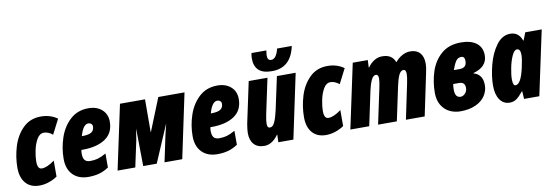

<svg xmlns="http://www.w3.org/2000/svg" viewBox="-57 -1197 4700 1623"><g transform="rotate(-10 2293.0 -386.0)"><path d="M18 -170Q18 -262 45.5 -352Q73 -442 134 -502.5Q195 -563 288 -563Q368 -563 429 -520L364 -393Q349 -407 328.5 -415.5Q308 -424 290 -424Q253 -424 229.5 -383.5Q206 -343 195 -289Q184 -235 184 -195Q184 -129 221 -129Q267 -129 331 -177V-40Q302 -19 260.5 -4.5Q219 10 177 10Q101 10 59.5 -38Q18 -86 18 -170Z M416 -176Q416 -269 446 -357.5Q476 -446 539 -504Q602 -562 696 -562Q767 -562 811 -523Q855 -484 855 -419Q855 -322 783 -273.5Q711 -225 587 -225H577Q574 -209 574 -193Q574 -154 589 -137Q604 -120 636 -120Q672 -120 701.5 -128.5Q731 -137 772 -160V-40Q730 -12 688 -1Q646 10 598 10Q513 10 464.5 -39.5Q416 -89 416 -176ZM603 -339Q662 -339 685 -355.5Q708 -372 708 -403Q708 -418 698 -427Q688 -436 673 -436Q628 -436 601 -339Z M966 -553H1181L1180 -272H1182L1295 -553H1520L1403 0H1251L1298 -223L1321 -318H1320L1184 0H1068L1064 -318H1063L1049 -229L1000 0H848Z M1523 -176Q1523 -269 1553 -357.5Q1583 -446 1646 -504Q1709 -562 1803 -562Q1874 -562 1918 -523Q1962 -484 1962 -419Q1962 -322 1890 -273.5Q1818 -225 1694 -225H1684Q1681 -209 1681 -193Q1681 -154 1696 -137Q1711 -120 1743 -120Q1779 -120 1808.5 -128.5Q1838 -137 1879 -160V-40Q1837 -12 1795 -1Q1753 10 1705 10Q1620 10 1571.5 -39.5Q1523 -89 1523 -176ZM1710 -339Q1769 -339 1792 -355.5Q1815 -372 1815 -403Q1815 -418 1805 -427Q1795 -436 1780 -436Q1735 -436 1708 -339Z M1987 -120Q1987 -149 1996 -201L2071 -553H2232L2167 -247Q2157 -197 2157 -170Q2157 -153 2162.5 -144Q2168 -135 2182 -135Q2205 -135 2221.5 -170.5Q2238 -206 2252 -269L2313 -553H2474L2357 0H2228L2230 -64H2227Q2174 10 2107 10Q2049 10 2018 -24.5Q1987 -59 1987 -120ZM2130 -734Q2130 -755 2135 -782H2263Q2258 -755 2258 -737Q2258 -696 2290 -696Q2334 -696 2355 -782H2481Q2443 -601 2281 -601Q2202 -601 2166 -635.5Q2130 -670 2130 -734Z M2478 -170Q2478 -262 2505.5 -352Q2533 -442 2594 -502.5Q2655 -563 2748 -563Q2828 -563 2889 -520L2824 -393Q2809 -407 2788.5 -415.5Q2768 -424 2750 -424Q2713 -424 2689.5 -383.5Q2666 -343 2655 -289Q2644 -235 2644 -195Q2644 -129 2681 -129Q2727 -129 2791 -177V-40Q2762 -19 2720.5 -4.5Q2679 10 2637 10Q2561 10 2519.5 -38Q2478 -86 2478 -170Z M2964 -553H3093L3090 -490H3094Q3117 -524 3149 -543.5Q3181 -563 3217 -563Q3260 -563 3286.5 -546.5Q3313 -530 3327 -495H3330Q3355 -526 3389 -544.5Q3423 -563 3458 -563Q3512 -563 3541 -531Q3570 -499 3570 -441Q3570 -403 3558 -353L3484 0H3323L3387 -306Q3397 -354 3397 -381Q3397 -418 3375 -418Q3350 -418 3334 -382Q3318 -346 3307 -292L3245 0H3084L3149 -306Q3160 -359 3160 -384Q3160 -418 3138 -418Q3114 -418 3097 -380Q3080 -342 3070 -293L3008 0H2846Z M3603 -181Q3603 -275 3631 -362Q3659 -449 3724 -506Q3789 -563 3893 -563Q3978 -563 4026 -526.5Q4074 -490 4074 -421Q4074 -323 3955 -290L3954 -286Q3987 -279 4009 -251Q4031 -223 4031 -173Q4031 -124 4003.5 -82Q3976 -40 3921.5 -15Q3867 10 3790 10Q3739 10 3696.5 -11.5Q3654 -33 3628.5 -76Q3603 -119 3603 -181ZM3844 -343Q3905 -343 3905 -402Q3905 -442 3875 -442Q3845 -442 3827.5 -415Q3810 -388 3795 -343ZM3870 -177Q3870 -228 3820 -228H3769Q3765 -206 3765 -180Q3765 -111 3813 -111Q3834 -111 3852 -130.5Q3870 -150 3870 -177Z M4098 -156Q4098 -235 4122.5 -331Q4147 -427 4197 -495Q4247 -563 4317 -563Q4389 -563 4416 -487H4419L4445 -553H4586L4468 0H4337L4333 -66H4329Q4299 -28 4273.5 -9Q4248 10 4213 10Q4160 10 4129 -34.5Q4098 -79 4098 -156ZM4364 -265Q4380 -336 4380 -370Q4380 -423 4350 -423Q4327 -423 4307 -379.5Q4287 -336 4275.5 -277.5Q4264 -219 4264 -181Q4264 -126 4286 -126Q4334 -126 4364 -265Z"/></g></svg>

Font: Noto Sans UI CondBlack
Style: Italic
Weight: 900
Width: 3
Italic angle: -12°
Designer: Monotype Design Team
Foundry: Monotype Imaging Inc.
Version: Version 1.001